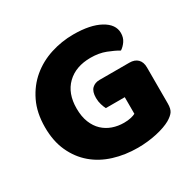

<svg xmlns="http://www.w3.org/2000/svg" viewBox="-143 -774 949 940"><g transform="rotate(-30 332.0 -303.5)"><path d="M614 -99Q614 -68 603 -53Q592 -38 568 -24Q554 -16 533 -8.5Q512 -1 487 4.5Q462 10 434.5 13Q407 16 380 16Q308 16 245 -3.5Q182 -23 135.5 -62.5Q89 -102 62 -161Q35 -220 35 -298Q35 -380 64.5 -441Q94 -502 142.5 -542.5Q191 -583 253.5 -603Q316 -623 382 -623Q477 -623 532.5 -592.5Q588 -562 588 -513Q588 -487 575 -468Q562 -449 545 -438Q520 -453 482.5 -467.5Q445 -482 398 -482Q314 -482 264.5 -434Q215 -386 215 -301Q215 -255 228.5 -221.5Q242 -188 265 -166.5Q288 -145 318 -134.5Q348 -124 382 -124Q404 -124 421 -128Q438 -132 447 -137V-231H340Q334 -242 328.5 -260Q323 -278 323 -298Q323 -334 339.5 -350Q356 -366 382 -366H551Q581 -366 597.5 -349.5Q614 -333 614 -303Z"/></g></svg>

Font: Baloo Da
Style: Regular
Weight: 400
Designer: Noopur Datye and Ek Type
Foundry: Ek Type
Version: Version 1.443;PS 1.000;hotconv 16.6.51;makeotf.lib2.5.65220;